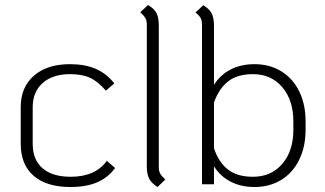

<svg xmlns="http://www.w3.org/2000/svg" viewBox="-20 -738 1301 769"><path d="M63 -162V-309Q63 -389 116 -435Q169 -481 260 -481Q320 -481 363 -462.5Q406 -444 438 -404L404 -375Q372 -412 340.5 -426.5Q309 -441 260 -441Q191 -441 151 -405.5Q111 -370 111 -309V-162Q111 -98 150.5 -64Q190 -30 263 -30Q362 -30 408 -94L441 -65Q412 -26 368.5 -7.5Q325 11 263 11Q166 11 114.5 -34Q63 -79 63 -162Z M568 -72V-640Q568 -655 562.5 -665Q557 -675 542 -689L573 -718Q597 -704 606.5 -686Q616 -668 616 -636V-68Q616 -53 621.5 -43Q627 -33 642 -19L611 11Q587 -4 577.5 -22Q568 -40 568 -72Z M837 -72V0H789V-639Q789 -655 784 -665Q779 -675 763 -688L794 -717Q818 -703 827.5 -685Q837 -667 837 -635V-398Q862 -438 903.5 -459.5Q945 -481 999 -481Q1060 -481 1106.5 -452.5Q1153 -424 1178.5 -372Q1204 -320 1204 -251V-219Q1204 -151 1178.5 -98.5Q1153 -46 1106.5 -17.5Q1060 11 999 11Q945 11 903.5 -10.5Q862 -32 837 -72ZM1155 -219V-251Q1155 -337 1110.5 -389Q1066 -441 993 -441Q930 -441 893 -411.5Q856 -382 837 -327V-144Q856 -88 893 -59Q930 -30 993 -30Q1066 -30 1110.5 -81.5Q1155 -133 1155 -219Z"/></svg>

Font: KoHo Light
Style: Regular
Weight: 300
Version: Version 1.000; ttfautohint (v1.6)